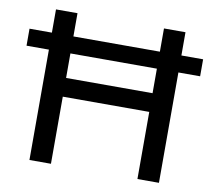

<svg xmlns="http://www.w3.org/2000/svg" viewBox="-78 -790 983 879"><g transform="rotate(10 414.0 -350.0)"><path d="M715 0H615V-312H213V0H113V-700H213V-399H615V-700H715ZM816 -513H9V-592H816Z"/></g></svg>

Font: Argentum Novus
Style: Regular
Weight: 400
Designer: Julieta Ulanovsky
Foundry: Julieta Ulanovsky
Version: Version 7.20;July 27, 2021;FontCreator 13.0.0.2683 64-bit